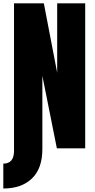

<svg xmlns="http://www.w3.org/2000/svg" viewBox="-45 -879 563 1138"><path d="M-25.4 238.3V90.8Q38.1 90.8 38.1 15.1V-859.4H214.8L293.9 -447.8V-859.4H460V0H292L206.1 -429.7V3.9Q206.1 120.1 144 179.2Q82 238.3 -25.4 238.3Z"/></svg>

Font: Anton SC
Style: Regular
Weight: 400
Designer: Vernon Adams
Foundry: Vernon Adams
Version: Version 2.116; ttfautohint (v1.8.4.7-5d5b)